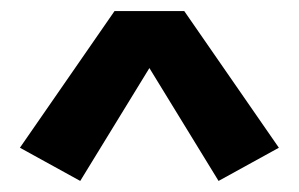

<svg xmlns="http://www.w3.org/2000/svg" viewBox="-20 -765 540 347"><path d="M125 -438 16 -498 187 -745H313L484 -498L375 -438L250 -642Z"/></svg>

Font: Iosevka SS18 Extrabold
Style: Regular
Weight: 800
Monospace: yes
Designer: Belleve Invis
Foundry: Belleve Invis
Version: Version 25.1.1; ttfautohint (v1.8.4)